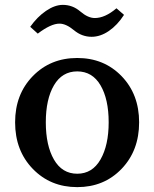

<svg xmlns="http://www.w3.org/2000/svg" viewBox="-20 -753 633 788"><path d="M297 -515Q407 -515 479 -440.5Q551 -366 551 -251Q551 -135 479 -60Q407 15 297 15Q187 15 114.5 -60Q42 -135 42 -251Q42 -366 114.5 -440.5Q187 -515 297 -515ZM297 -460Q235 -460 201.5 -403Q168 -346 168 -251Q168 -156 201.5 -98Q235 -40 297 -40Q359 -40 392.5 -98.5Q426 -157 426 -251Q426 -346 392.5 -403Q359 -460 297 -460ZM104 -643Q133 -684 169 -708.5Q205 -733 238 -733Q278 -733 309.5 -706Q341 -679 369 -679Q411 -679 458 -719L489 -692Q462 -650 427 -626Q392 -602 356 -602Q316 -602 283.5 -629Q251 -656 224 -656Q189 -656 135 -615Z"/></svg>

Font: Volkhov
Style: Regular
Weight: 400
Designer: Cyreal (www.cyreal.org)
Foundry: Cyreal (www.cyreal.org)
Version: Version 1.010